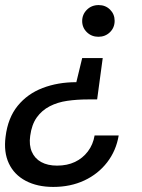

<svg xmlns="http://www.w3.org/2000/svg" viewBox="-22 -528 559 757"><path d="M383 -299 361 -136H325Q282 -136 243.5 -130.5Q205 -125 174 -109Q143 -93 123 -65Q103 -37 97 8Q92 44 103.5 70.5Q115 97 140.5 111Q166 125 203 125Q243 125 273.5 110.5Q304 96 324.5 69Q345 42 351 6H446Q436 66 400.5 112Q365 158 310.5 183.5Q256 209 188 209Q125 209 79.5 185Q34 161 13 116.5Q-8 72 0 11Q9 -63 47.5 -110.5Q86 -158 146 -181Q206 -204 279 -204L302 -299ZM367 -508Q394 -508 412 -490Q430 -472 430 -446Q430 -419 411.5 -401Q393 -383 366 -383Q339 -383 320.5 -401Q302 -419 302 -445Q302 -471 320.5 -489.5Q339 -508 367 -508Z"/></svg>

Font: DM Sans 36pt Medium
Style: Italic
Weight: 500
Italic angle: -10°
Designer: Colophon Foundry, Jonny Pinhorn
Foundry: Colophon Foundry
Version: Version 4.004;gftools[0.9.30]